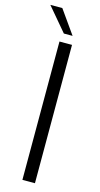

<svg xmlns="http://www.w3.org/2000/svg" viewBox="-153 -936 509 976"><g transform="rotate(15 101.0 -448.0)"><path d="M76 -728H142V0H76ZM87 -773 -17 -896H46L133 -773Z"/></g></svg>

Font: Murecho Light
Style: Regular
Weight: 300
Designer: Neil Summerour
Foundry: Positype
Version: Version 1.010; ttfautohint (v1.8.3)